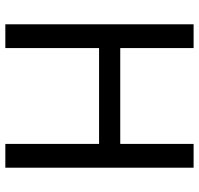

<svg xmlns="http://www.w3.org/2000/svg" viewBox="-33 -712 745 719"><g transform="rotate(90 339.5 -352.5)"><path d="M518.9 0V-705H608V0ZM71 0V-705H160V0ZM134.1 -351V-430.3H544.8V-351Z"/></g></svg>

Font: TikTok Sans Light
Style: Regular
Weight: 300
Version: Version 4.000